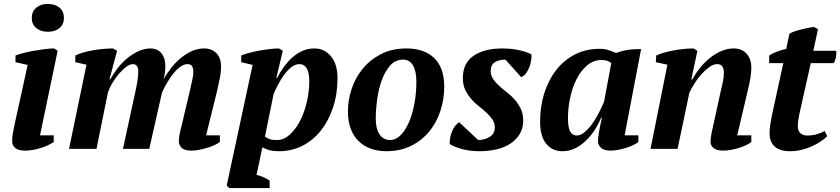

<svg xmlns="http://www.w3.org/2000/svg" viewBox="-20 -759 4285 979"><path d="M59 -442V-476Q74 -482 99 -488.5Q124 -495 152 -500Q180 -505 207.5 -508.5Q235 -512 256 -512L274 -500L184 -69H254V-35Q241 -26 223.5 -18Q206 -10 186.5 -4Q167 2 147 5.5Q127 9 109 9Q71 9 56.5 -5.5Q42 -20 42 -37Q42 -57 45 -76Q48 -95 53 -118L121 -428ZM142 -667Q142 -701 165 -720Q188 -739 223 -739Q261 -739 283.5 -720Q306 -701 306 -667Q306 -635 283.5 -616Q261 -597 223 -597Q188 -597 165 -616Q142 -635 142 -667Z M949 -300Q954 -323 960 -349.5Q966 -376 966 -391Q966 -410 959.5 -421Q953 -432 936 -432Q919 -432 901 -419.5Q883 -407 866 -386.5Q849 -366 833.5 -340Q818 -314 806 -287L741 0H607L668 -281Q675 -312 680 -341Q685 -370 685 -395Q685 -432 657 -432Q643 -432 625 -419Q607 -406 589 -385.5Q571 -365 555 -339Q539 -313 530 -286L472 0H332L421 -429L364 -442V-476Q380 -484 403.5 -491Q427 -498 453 -502.5Q479 -507 506 -509.5Q533 -512 556 -512L577 -500L538 -354H542Q557 -381 578.5 -409.5Q600 -438 627 -460.5Q654 -483 685 -497.5Q716 -512 748 -512Q760 -512 773 -508Q786 -504 797.5 -493.5Q809 -483 816 -465Q823 -447 823 -419Q823 -405 820.5 -387Q818 -369 814 -354Q831 -385 854 -414Q877 -443 903.5 -464.5Q930 -486 959.5 -499Q989 -512 1021 -512Q1059 -512 1083 -488Q1107 -464 1107 -422Q1107 -390 1101 -361Q1095 -332 1088 -300L1031 -69H1101V-35Q1091 -27 1073.5 -19Q1056 -11 1036 -5Q1016 1 995 5Q974 9 956 9Q920 9 906 -5.5Q892 -20 892 -38Q892 -67 906 -118Z M1288 133Q1305 136 1323.5 144.5Q1342 153 1355 162V200H1149L1136 187L1268 -428L1210 -442V-476Q1226 -483 1251 -489.5Q1276 -496 1303 -501Q1330 -506 1356 -509Q1382 -512 1402 -512L1422 -500L1389 -362H1393Q1409 -393 1429.5 -420.5Q1450 -448 1473.5 -468.5Q1497 -489 1524.5 -500.5Q1552 -512 1583 -512Q1634 -512 1667.5 -472Q1701 -432 1701 -360Q1701 -279 1678 -210.5Q1655 -142 1615.5 -92.5Q1576 -43 1521.5 -15.5Q1467 12 1404 12Q1375 12 1356.5 7.5Q1338 3 1318 -8ZM1506 -432Q1485 -432 1465.5 -416.5Q1446 -401 1429 -378Q1412 -355 1398 -328Q1384 -301 1375 -279L1331 -62Q1344 -53 1356.5 -49Q1369 -45 1393 -45Q1427 -45 1457 -72Q1487 -99 1509.5 -142Q1532 -185 1544.5 -239Q1557 -293 1557 -346Q1557 -388 1544 -410Q1531 -432 1506 -432Z M1754 -192Q1754 -246 1772 -302.5Q1790 -359 1827 -405.5Q1864 -452 1920.5 -482Q1977 -512 2053 -512Q2143 -512 2194 -463Q2245 -414 2245 -317Q2245 -251 2225 -191.5Q2205 -132 2167 -86.5Q2129 -41 2074.5 -14.5Q2020 12 1950 12Q1908 12 1872 -0.5Q1836 -13 1809.5 -38.5Q1783 -64 1768.5 -102Q1754 -140 1754 -192ZM2036 -455Q1996 -455 1969.5 -425Q1943 -395 1926.5 -349.5Q1910 -304 1903 -251Q1896 -198 1896 -153Q1896 -102 1915.5 -73.5Q1935 -45 1969 -45Q1998 -45 2022.5 -69.5Q2047 -94 2065 -135.5Q2083 -177 2093 -230.5Q2103 -284 2103 -342Q2103 -397 2085.5 -426Q2068 -455 2036 -455Z M2503 -110Q2503 -132 2491 -149.5Q2479 -167 2461 -184Q2443 -201 2421.5 -217.5Q2400 -234 2382 -255Q2364 -276 2352 -301.5Q2340 -327 2340 -361Q2340 -437 2394.5 -474.5Q2449 -512 2543 -512Q2559 -512 2578.5 -510.5Q2598 -509 2618 -505Q2638 -501 2656.5 -495.5Q2675 -490 2690 -481Q2691 -470 2688.5 -452.5Q2686 -435 2679.5 -417.5Q2673 -400 2662.5 -385.5Q2652 -371 2637 -366L2557 -455Q2525 -455 2503.5 -442Q2482 -429 2482 -396Q2482 -374 2494.5 -356Q2507 -338 2525 -321.5Q2543 -305 2565 -288Q2587 -271 2605 -250.5Q2623 -230 2635.5 -204Q2648 -178 2648 -144Q2648 -106 2631 -77Q2614 -48 2584.5 -28Q2555 -8 2514 2Q2473 12 2425 12Q2374 12 2333.5 0.5Q2293 -11 2273 -25Q2272 -57 2284.5 -88Q2297 -119 2321 -136L2418 -45Q2451 -45 2477 -61Q2503 -77 2503 -110Z M2921 -68Q2940 -68 2960.5 -85Q2981 -102 2999.5 -127.5Q3018 -153 3033.5 -183.5Q3049 -214 3060 -240L3097 -438Q3085 -446 3074.5 -449.5Q3064 -453 3047 -453Q3007 -453 2975 -426.5Q2943 -400 2921 -357.5Q2899 -315 2887.5 -262Q2876 -209 2876 -156Q2876 -110 2887 -89Q2898 -68 2921 -68ZM3045 -159Q3032 -127 3012.5 -96.5Q2993 -66 2968 -42Q2943 -18 2913 -3Q2883 12 2848 12Q2796 12 2765 -26Q2734 -64 2734 -139Q2734 -217 2755.5 -284.5Q2777 -352 2816.5 -402.5Q2856 -453 2912 -481.5Q2968 -510 3037 -510Q3063 -510 3081.5 -504Q3100 -498 3121 -489Q3147 -499 3177 -504Q3207 -509 3249 -509L3165 -69H3235V-35Q3225 -27 3208.5 -19Q3192 -11 3172.5 -5Q3153 1 3132.5 5Q3112 9 3094 9Q3059 9 3044 -6Q3029 -21 3029 -37Q3029 -55 3034 -84.5Q3039 -114 3049 -159Z M3653 -285Q3660 -316 3665.5 -340Q3671 -364 3671 -390Q3671 -407 3663.5 -419.5Q3656 -432 3637 -432Q3618 -432 3597.5 -417.5Q3577 -403 3557.5 -381.5Q3538 -360 3521.5 -334Q3505 -308 3495 -286L3435 0H3297L3383 -429L3324 -442L3326 -476Q3340 -483 3362 -489.5Q3384 -496 3410 -501Q3436 -506 3463.5 -509Q3491 -512 3516 -512L3536 -500L3505 -354H3510Q3528 -387 3552 -416Q3576 -445 3603 -466Q3630 -487 3660 -499.5Q3690 -512 3721 -512Q3763 -512 3787 -485Q3811 -458 3811 -413Q3811 -390 3806 -360.5Q3801 -331 3794 -302L3739 -69H3811V-35Q3801 -27 3784.5 -19Q3768 -11 3748.5 -5Q3729 1 3708 5Q3687 9 3668 9Q3634 9 3618.5 -4Q3603 -17 3603 -34Q3603 -55 3608 -79Q3613 -103 3618 -125Z M3902 -476Q3921 -488 3944 -496.5Q3967 -505 3989 -510L4005 -586Q4012 -592 4027 -597.5Q4042 -603 4060 -607.5Q4078 -612 4096.5 -616Q4115 -620 4130 -622L4151 -610L4127 -500H4244Q4246 -488 4242.5 -468.5Q4239 -449 4231 -437H4114L4056 -178Q4052 -159 4050 -144.5Q4048 -130 4048 -118Q4048 -92 4061 -80Q4074 -68 4096 -68Q4121 -68 4143 -74Q4165 -80 4185 -91L4198 -65Q4186 -52 4166 -38.5Q4146 -25 4121 -13.5Q4096 -2 4067 5Q4038 12 4008 12Q3956 12 3930 -12Q3904 -36 3904 -78Q3904 -101 3908 -127Q3912 -153 3916 -171L3974 -437H3902Z"/></svg>

Font: PT Serif
Style: Bold Italic
Weight: 700
Italic angle: -12°
Designer: A.Korolkova, O.Umpeleva, V.Yefimov
Foundry: ParaType Ltd
Version: Version 1.000W OFL